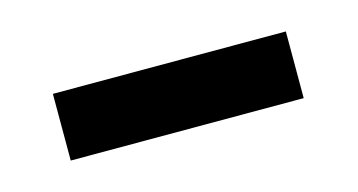

<svg xmlns="http://www.w3.org/2000/svg" viewBox="-28 -372 378 203"><g transform="rotate(-15 160.5 -270.5)"><path d="M33 -234V-307H288V-234Z"/></g></svg>

Font: Noto Sans Hebrew Thin
Style: Regular
Weight: 400
Version: Version 3.001